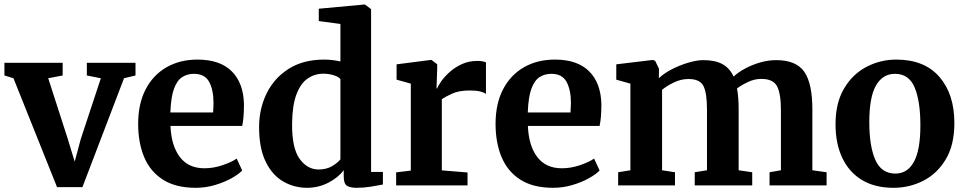

<svg xmlns="http://www.w3.org/2000/svg" viewBox="-21 -840 4370 870"><path d="M-1 -498V-555.5H263V-498L197.5 -485.5L285.5 -212.5L317.5 -107.5L345 -210L436 -485.5L372.5 -498V-555.5H593V-498L541 -485.5L352.5 8H237.5L40 -485.5Z M866 11Q775 11 717.2 -26Q659.5 -63 632.2 -128.2Q605 -193.5 605 -278.5Q605 -369.5 638.8 -434.8Q672.5 -500 733.2 -535Q794 -570 874 -570Q975.5 -570 1028.8 -517.2Q1082 -464.5 1084.5 -368.5Q1084.5 -305.5 1076.5 -269.5H751.5Q755 -180 793.8 -128.8Q832.5 -77.5 905.5 -77.5Q946 -77.5 987.5 -91.5Q1029 -105.5 1051.5 -121.5L1076.5 -67.5Q1060.5 -50.5 1027.8 -32.2Q995 -14 952.8 -1.5Q910.5 11 866 11ZM751 -330.5H944.5Q945 -341 945.8 -352.5Q946.5 -364 946.5 -373Q946.5 -432.5 926.8 -469Q907 -505.5 857.5 -505.5Q828 -505.5 804.8 -490.8Q781.5 -476 767.5 -438.2Q753.5 -400.5 751 -330.5Z M1370.5 11Q1311.5 11 1262 -17.8Q1212.5 -46.5 1182.8 -107.5Q1153 -168.5 1153 -264.5Q1153 -346.5 1186.8 -416Q1220.5 -485.5 1286.5 -527.8Q1352.5 -570 1449 -570Q1469 -570 1487.5 -567.5Q1506 -565 1521.5 -561.5V-731.5L1423.5 -744.5V-800.5L1629.5 -819.5H1633L1660.5 -798.5V-61H1714V-4Q1692.5 0.5 1659.5 5.8Q1626.5 11 1595.5 11Q1566 11 1551.2 1.8Q1536.5 -7.5 1536.5 -41V-69Q1512 -35.5 1467 -12.2Q1422 11 1370.5 11ZM1422.5 -72Q1458 -72 1483.5 -87Q1509 -102 1521.5 -118V-481.5Q1514.5 -491.5 1492.2 -498.8Q1470 -506 1444 -506Q1405 -506 1373.2 -484.2Q1341.5 -462.5 1322.5 -413Q1303.5 -363.5 1302.5 -280.5Q1301.5 -169 1336.5 -120.5Q1371.5 -72 1422.5 -72Z M1774 0V-59L1840.5 -67V-461L1776 -479V-548.5L1931.5 -568.5H1934L1960 -549V-527L1957 -439.5H1960Q1964.5 -452 1979 -472.5Q1993.5 -493 2017 -514Q2040.5 -535 2072 -549.5Q2103.5 -564 2142 -564Q2156 -564 2165.8 -562Q2175.5 -560 2181 -557.5V-414.5Q2171.5 -421.5 2154 -425.8Q2136.5 -430 2107.5 -430Q2059 -430 2028.2 -416Q1997.5 -402 1981 -390.5V-68L2097.5 -58.5V0Z M2485.5 11Q2394.5 11 2336.8 -26Q2279 -63 2251.8 -128.2Q2224.5 -193.5 2224.5 -278.5Q2224.5 -369.5 2258.2 -434.8Q2292 -500 2352.8 -535Q2413.5 -570 2493.5 -570Q2595 -570 2648.2 -517.2Q2701.5 -464.5 2704 -368.5Q2704 -305.5 2696 -269.5H2371Q2374.5 -180 2413.2 -128.8Q2452 -77.5 2525 -77.5Q2565.5 -77.5 2607 -91.5Q2648.5 -105.5 2671 -121.5L2696 -67.5Q2680 -50.5 2647.2 -32.2Q2614.5 -14 2572.2 -1.5Q2530 11 2485.5 11ZM2370.5 -330.5H2564Q2564.5 -341 2565.2 -352.5Q2566 -364 2566 -373Q2566 -432.5 2546.2 -469Q2526.5 -505.5 2477 -505.5Q2447.5 -505.5 2424.2 -490.8Q2401 -476 2387 -438.2Q2373 -400.5 2370.5 -330.5Z M2780 0V-59.5L2835.5 -68.5V-461L2771.5 -479V-548.5L2938 -568.5L2948 -564L2965 -528.5L2964.5 -485.5Q2987 -507.5 3023 -526Q3059 -544.5 3097.5 -556Q3136 -567.5 3166 -567.5Q3220 -567.5 3253 -549.2Q3286 -531 3303 -493Q3324 -512.5 3355.5 -529.5Q3387 -546.5 3423.5 -557Q3460 -567.5 3496.5 -567.5Q3586.5 -567.5 3623.2 -515Q3660 -462.5 3660 -345V-68.5L3724.5 -59.5V0H3466V-59.5L3517.5 -68.5V-341Q3517.5 -416.5 3499.8 -449.5Q3482 -482.5 3428.5 -482.5Q3397.5 -482.5 3367.8 -468.2Q3338 -454 3318.5 -439Q3322.5 -419 3324.2 -395.2Q3326 -371.5 3326 -344V-68.5L3387.5 -59.5V0H3127V-59.5L3182.5 -68.5V-344Q3182.5 -418.5 3166.5 -450.2Q3150.5 -482 3098.5 -482Q3064.5 -482 3032.2 -466.2Q3000 -450.5 2979 -433V-68.5L3037.5 -59.5V0Z M3765 -276.5Q3765 -374 3803.8 -439.2Q3842.5 -504.5 3905.5 -537.2Q3968.5 -570 4040.5 -570Q4167.5 -570 4235.5 -491.8Q4303.5 -413.5 4303.5 -282.5Q4303.5 -183 4264.5 -118Q4225.5 -53 4162.8 -21Q4100 11 4027.5 11Q3943 11 3884.5 -24.5Q3826 -60 3795.5 -124.8Q3765 -189.5 3765 -276.5ZM4036 -53.5Q4091 -53.5 4120.2 -106.8Q4149.5 -160 4149.5 -272Q4149.5 -381.5 4123.5 -443.5Q4097.5 -505.5 4034.5 -505.5Q3978.5 -505.5 3948.2 -452.5Q3918 -399.5 3918 -287Q3918 -177 3945.5 -115.2Q3973 -53.5 4036 -53.5Z"/></svg>

Font: Merriweather
Style: Bold
Weight: 700
Designer: Eben Sorkin
Foundry: Eben Sorkin
Version: Version 2.100; ttfautohint (v1.7.19-72a1) -l 8 -r 50 -G 200 